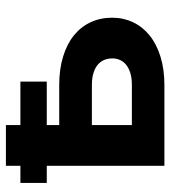

<svg xmlns="http://www.w3.org/2000/svg" viewBox="16 -584 568 640"><g transform="rotate(-90 300.0 -264.0)"><path d="M348.1 -392.1H203.1V-350.6H336.4Q389.6 -350.6 431.6 -337.6Q473.6 -324.7 502.2 -301.5Q530.8 -278.3 545.9 -245.8Q561 -213.4 561 -174.3Q561 -136.7 545.9 -104.7Q530.8 -72.8 502.2 -49.6Q473.6 -26.4 431.6 -13.2Q389.6 0 336.4 0H67.4V-392.1H10.3V-480H67.4V-528.3H203.1V-480H348.1ZM203.1 -241.7V-108.4H336.4Q360.4 -108.4 377.2 -113.8Q394 -119.1 404.8 -128.2Q415.5 -137.2 420.4 -148.9Q425.3 -160.6 425.3 -173.8Q425.3 -187.5 420.4 -200Q415.5 -212.4 404.8 -221.7Q394 -231 377.2 -236.3Q360.4 -241.7 336.4 -241.7Z"/></g></svg>

Font: Roboto Mono
Style: Bold
Weight: 700
Designer: Google
Version: Version 2.000985; 2015; ttfautohint (v1.3)